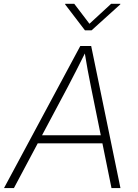

<svg xmlns="http://www.w3.org/2000/svg" viewBox="-40 -963 707 983"><path d="M-19.5 0 371.1 -727.5H426.8L576.7 0H530.8L425.3 -520Q417.5 -558.1 408.9 -604.5Q400.4 -650.9 391.1 -708H403.8Q376 -652.3 352.5 -606Q329.1 -559.6 308.1 -520L31.2 0ZM134.8 -229 141.6 -270.5H505.4L498.5 -229ZM340.3 -943.4 418 -841.3 528.8 -943.4H576.2L575.7 -940.4L428.7 -807.6H395L293.5 -940.4L293.9 -943.4Z"/></svg>

Font: Inter 18pt ExtraLight
Style: Italic
Weight: 250
Italic angle: -9.3988°
Designer: Rasmus Andersson
Foundry: rsms
Version: Version 4.001;git-66647c0bb